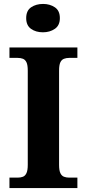

<svg xmlns="http://www.w3.org/2000/svg" viewBox="-20 -955 441 975"><path d="M28 0V-53H70Q85 -53 96.5 -57.5Q108 -62 114.5 -76Q121 -90 121 -118V-596Q121 -625 114.5 -638.5Q108 -652 96.5 -656.5Q85 -661 70 -661H28V-714H373V-661H331Q317 -661 305 -656.5Q293 -652 286.5 -638.5Q280 -625 280 -596V-118Q280 -90 286.5 -76Q293 -62 305 -57.5Q317 -53 331 -53H373V0ZM198 -791Q162 -791 137.5 -808.5Q113 -826 113 -863Q113 -901 138 -918Q163 -935 199 -935Q233 -935 258.5 -918Q284 -901 284 -863Q284 -826 258.5 -808.5Q233 -791 198 -791Z"/></svg>

Font: Noto Serif Gujarati
Style: Bold
Weight: 700
Version: Version 2.102